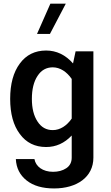

<svg xmlns="http://www.w3.org/2000/svg" viewBox="-20 -806 610 1059"><path d="M184.1 -618.7H255.4L342.8 -785.6H257.8ZM36.1 -260.7C36.1 -179.2 53.7 -114.3 89.4 -66.9C124.5 -19 172.9 4.9 234.4 4.9C288.6 4.9 335.4 -16.1 375.5 -58.6V63.5C375.5 89.4 365.2 108.9 345.2 122.1C325.2 135.3 300.8 141.6 272.5 141.6C216.3 141.6 177.2 112.8 169.9 71.3H67.4C69.8 120.6 89.4 159.7 127 189.5C164.1 218.8 214.4 233.4 278.3 233.4C403.8 233.4 495.1 170.9 495.1 63.5V-522.9H397L382.8 -456.1C341.3 -503.4 291.5 -527.3 234.4 -527.3C172.9 -527.3 124.5 -503.4 89.4 -455.6C53.7 -407.7 36.1 -342.8 36.1 -260.7ZM155.8 -260.7C155.8 -313 166 -355.5 187 -387.2C207.5 -418.9 235.4 -434.6 271 -434.6C311.5 -434.6 348.1 -410.2 375.5 -370.6V-151.9C348.1 -112.3 311.5 -88.4 271 -88.4C235.4 -88.4 207.5 -104 187 -135.7C166 -167.5 155.8 -209 155.8 -260.7Z"/></svg>

Font: Estedad SemiBold
Style: Regular
Weight: 600
Designer: Amin Abedi
Version: Version 7.3